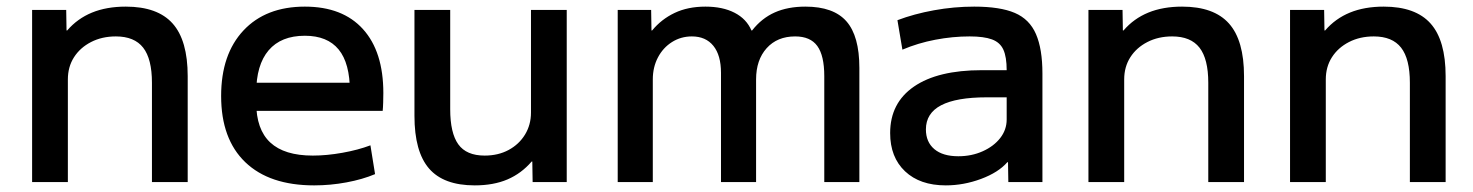

<svg xmlns="http://www.w3.org/2000/svg" viewBox="-20 -550 4449 580"><path d="M77 0V-520H180L181 -458H183Q214 -494 258 -512Q302 -530 360 -530Q456 -530 501.5 -479Q547 -428 547 -320V0H439V-300Q439 -372 412.5 -406Q386 -440 330 -440Q288 -440 255 -423Q222 -406 203.5 -377Q185 -348 185 -310V0Z M929 10Q794 10 721 -60Q648 -130 648 -260Q648 -386 715.5 -458Q783 -530 901 -530Q1015 -530 1076.5 -462Q1138 -394 1138 -269Q1138 -256 1137.5 -240Q1137 -224 1136 -215H708V-300H1054L1037 -274Q1037 -359 1003 -400.5Q969 -442 901 -442Q829 -442 791.5 -398Q754 -354 754 -270V-240Q754 -159 796.5 -119.5Q839 -80 925 -80Q967 -80 1014.5 -88.5Q1062 -97 1099 -111L1113 -24Q1075 -8 1026.5 1Q978 10 929 10Z M1414 10Q1320 10 1276 -41Q1232 -92 1232 -200V-520H1340V-220Q1340 -148 1364.5 -114Q1389 -80 1444 -80Q1485 -80 1516.5 -97Q1548 -114 1566 -143.5Q1584 -173 1584 -210V-520H1692V0H1589L1588 -62H1586Q1555 -26 1513 -8Q1471 10 1414 10Z M1846 0V-520H1947L1948 -458H1950Q1978 -492 2018 -511Q2058 -530 2111 -530Q2163 -530 2199 -511.5Q2235 -493 2250 -458H2252Q2281 -495 2320.5 -512.5Q2360 -530 2413 -530Q2498 -530 2537 -485.5Q2576 -441 2576 -345V0H2470V-320Q2470 -382 2449 -411Q2428 -440 2382 -440Q2328 -440 2296 -404.5Q2264 -369 2264 -310V0H2158V-330Q2158 -383 2135 -411.5Q2112 -440 2070 -440Q2037 -440 2010 -423Q1983 -406 1967.5 -376.5Q1952 -347 1952 -310V0Z M2837 10Q2759 10 2714 -32.5Q2669 -75 2669 -148Q2669 -239 2741 -288.5Q2813 -338 2946 -338H3021Q3021 -378 3011 -400Q3001 -422 2976.5 -431Q2952 -440 2909 -440Q2858 -440 2805.5 -430Q2753 -420 2706 -400L2691 -489Q2741 -508 2801.5 -519Q2862 -530 2923 -530Q3001 -530 3045.5 -511Q3090 -492 3109.5 -447Q3129 -402 3129 -328V0H3026L3025 -60H3023Q2996 -29 2943.5 -9.5Q2891 10 2837 10ZM2875 -78Q2915 -78 2948.5 -93Q2982 -108 3001.5 -133Q3021 -158 3021 -189V-256H2961Q2869 -256 2823 -232Q2777 -208 2777 -159Q2777 -121 2802.5 -99.5Q2828 -78 2875 -78Z M3268 0V-520H3371L3372 -458H3374Q3405 -494 3449 -512Q3493 -530 3551 -530Q3647 -530 3692.5 -479Q3738 -428 3738 -320V0H3630V-300Q3630 -372 3603.5 -406Q3577 -440 3521 -440Q3479 -440 3446 -423Q3413 -406 3394.5 -377Q3376 -348 3376 -310V0Z M3877 0V-520H3980L3981 -458H3983Q4014 -494 4058 -512Q4102 -530 4160 -530Q4256 -530 4301.5 -479Q4347 -428 4347 -320V0H4239V-300Q4239 -372 4212.5 -406Q4186 -440 4130 -440Q4088 -440 4055 -423Q4022 -406 4003.5 -377Q3985 -348 3985 -310V0Z"/></svg>

Font: M PLUS 1 Medium
Style: Regular
Weight: 500
Designer: Coji Morishita
Foundry: UNDERFOREST DESIGN
Version: Version 1.001